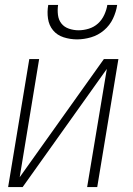

<svg xmlns="http://www.w3.org/2000/svg" viewBox="-20 -760 540 780"><path d="M13 0 99 -520H139L60 -40L402 -520H461L375 0H334L414 -480L72 0ZM293 -600Q265 -600 238.5 -608.5Q212 -617 195.5 -637Q179 -657 175 -684.5Q171 -712 176 -740H216Q213 -720 215.5 -699.5Q218 -679 229.5 -664.5Q241 -650 260 -643.5Q279 -637 299 -637Q320 -637 341 -643.5Q362 -650 378 -664.5Q394 -679 403.5 -699.5Q413 -720 416 -740H456Q452 -712 439 -684.5Q426 -657 402.5 -637Q379 -617 350 -608.5Q321 -600 293 -600Z"/></svg>

Font: Iosevka SS04 XLt Obl
Style: Regular
Weight: 200
Italic angle: -9°
Monospace: yes
Designer: Belleve Invis
Foundry: Belleve Invis
Version: Version 19.0.0; ttfautohint (v1.8.4)